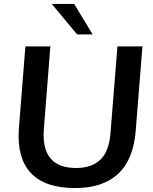

<svg xmlns="http://www.w3.org/2000/svg" viewBox="-20 -948 780 976"><path d="M362 8Q208 8 136.5 -69Q65 -146 76 -295L109 -712H236L203 -293Q187 -94 367 -94Q445 -94 490 -136Q535 -178 542 -276L577 -712H704L670 -285Q659 -138 581 -65Q503 8 362 8ZM372 -773 243 -928H357L451 -773Z"/></svg>

Font: Muli
Style: Bold Italic
Weight: 700
Italic angle: -4.541°
Designer: Vernon Adams
Foundry: Vernon Adams
Version: Version 2.100; ttfautohint (v1.8.1.43-b0c9)